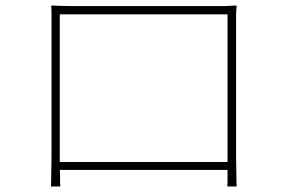

<svg xmlns="http://www.w3.org/2000/svg" viewBox="-20 -681 1040 697"><path d="M197 -629V-93H806V-629ZM837 -107Q837 -87 838 -53Q838 -17 839 -4H805Q806 -13 806 -30V-64H197L198 -48V-31Q198 -11 199 -4H165Q166 -19 166 -55Q167 -88 167 -106V-631Q167 -648 166 -661Q204 -659 239 -659H798Q823 -660 839 -661Q838 -648 837 -632Z"/></svg>

Font: Noto Sans CJK TC Thin
Style: Regular
Weight: 250
Designer: Ryoko NISHIZUKA ???? (kana & ideographs); Paul D. Hunt (Latin, Greek & Cyrillic); Wenlong ZHANG ??? (bopomofo); Sandoll 
Foundry: Adobe Systems Incorporated
Version: Version 1.004 January 19, 2016